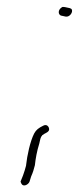

<svg xmlns="http://www.w3.org/2000/svg" viewBox="-20 -475 233 567"><path d="M42 58C40 61 41 63 43 67C48 78 63 71 67 62L72 46C77 35 80 25 83 13C85 -6 89 -29 96 -51C98 -61 100 -71 104 -74V-75C114 -83 119 -82 124 -89C128 -95 121 -111 108 -104C94 -97 87 -92 81 -81C69 -58 60 -15 57 13V14C55 23 51 34 48 43ZM162 -453C150 -445 152 -432 160 -429L174 -426C186 -424 196 -439 192 -447C191 -449 189 -450 186 -451L172 -454C167 -455 164 -455 162 -453ZM96 -51Z"/></svg>

Font: Stray Cat
Style: LtExtObl
Weight: 300
Version: Version 1.0